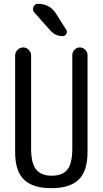

<svg xmlns="http://www.w3.org/2000/svg" viewBox="-20 -980 540 1010"><path d="M59.6 -179.7V-688.5Q59.6 -705.1 72.3 -717.8Q85 -730.5 102.1 -730.5Q119.1 -730.5 131.3 -717.8Q143.6 -705.1 143.6 -688.5V-200.2Q143.6 -121.1 169.9 -88.4Q196.3 -55.7 252 -55.7Q308.6 -55.7 334.5 -87.9Q360.4 -120.1 360.4 -200.2V-690.4Q360.4 -706.1 372.1 -718.3Q383.8 -730.5 399.9 -730.5Q416 -730.5 428.2 -718.3Q440.4 -706.1 440.4 -690.4V-179.7Q440.4 -80.1 394 -35.2Q347.7 9.8 250 9.8Q152.3 9.8 106 -35.2Q59.6 -80.1 59.6 -179.7ZM179.7 -960Q240.2 -960 273.4 -910.2L328.1 -824.2Q335 -814.5 329.1 -802.2Q323.2 -790 309.6 -790Q270.5 -790 244.1 -820.3L160.2 -915Q149.4 -927.7 156.2 -943.8Q163.1 -960 179.7 -960Z"/></svg>

Font: Rounded-X Mgen+ 1mn regular
Style: Regular
Weight: 400
Designer: [Source Han Sans]
Ryoko NISHIZUKA  (kana & ideographs); Paul D. Hunt (Latin, Greek & Cyrillic); Wenlong ZHANG  (bopomofo
Version: Version 1.059.20150602